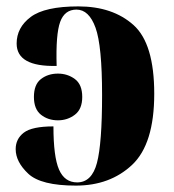

<svg xmlns="http://www.w3.org/2000/svg" viewBox="-20 -570 545 600"><path d="M217 10Q324 10 393 -55Q462 -120 462 -277Q462 -434 397 -492Q332 -550 225 -550Q120 -550 76 -517Q32 -484 32 -434Q32 -361 157 -364Q154 -463 168 -501.5Q182 -540 219 -540Q258 -540 278.5 -483.5Q299 -427 299 -273Q299 -122 283 -61Q267 0 221 0Q182 0 164.5 -40Q147 -80 147 -175Q80 -175 54.5 -155.5Q29 -136 29 -104Q29 -64 68.5 -27Q108 10 217 10ZM161 -194Q191 -194 214 -211.5Q237 -229 237 -267Q237 -306 214 -323Q191 -340 161 -340Q130 -340 108 -323Q86 -306 86 -267Q86 -229 108 -211.5Q130 -194 161 -194Z"/></svg>

Font: Noto Serif Display SemiCondensed Extra
Style: Regular
Weight: 800
Width: 4
Designer: Monotype Design Team
Foundry: Monotype Imaging Inc.
Version: Version 1.900